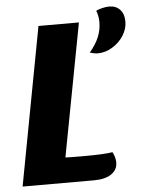

<svg xmlns="http://www.w3.org/2000/svg" viewBox="-52 -757 600 799"><g transform="rotate(-5 248.0 -357.5)"><path d="M198 -105Q223 -104 271 -104Q362 -104 395 -110Q407 -88 407 -66Q407 -36 381.5 -18Q356 0 308 0H10L134 -660H303ZM434 -715Q462 -715 479 -697Q496 -679 496 -646Q496 -617 478.5 -589Q461 -561 431.5 -543Q402 -525 370 -525Q357 -525 337 -531Q364 -563 376 -592.5Q388 -622 388 -654Q388 -680 379 -702Q388 -707 404.5 -711Q421 -715 434 -715Z"/></g></svg>

Font: Sansita
Style: Bold Italic
Weight: 700
Italic angle: -11°
Designer: Pablo Cosgaya
Foundry: Omnibus-Type
Version: Version 1.006